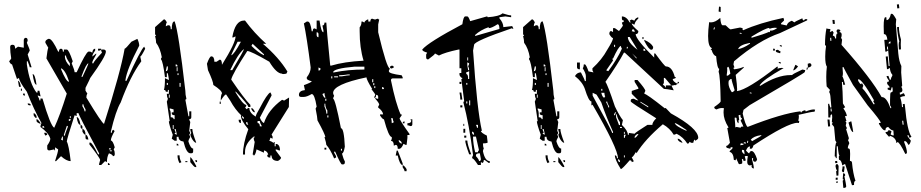

<svg xmlns="http://www.w3.org/2000/svg" viewBox="-20 -783 4368 911"><path d="M102.5 -603.5Q111.3 -603.5 111.3 -589.8L107.4 -580.1Q121.1 -548.8 121.1 -543L111.3 -524.4L129.9 -463.9H121.1Q121.1 -466.8 111.3 -492.2H107.4V-477.5Q121.1 -384.8 153.3 -343.8H158.2V-352.5H167L171.9 -329.1V-325.2L163.1 -329.1H158.2Q167 -314.5 167 -306.6H171.9V-315.4H181.6Q219.7 -185.5 237.3 -176.8Q264.6 -235.4 296.9 -338.9L200.2 -505.9Q205.1 -546.9 209 -556.6L195.3 -580.1V-585Q195.3 -591.8 209 -598.6H213.9Q228.5 -596.7 255.9 -538.1H259.8Q259.8 -551.8 269.5 -551.8Q278.3 -551.8 278.3 -538.1H283.2V-547.9H296.9Q306.6 -547.9 325.2 -492.2L320.3 -482.4Q334 -449.2 334 -440.4H343.8Q386.7 -533.2 399.4 -538.1H408.2L418 -533.2Q419.9 -551.8 431.6 -551.8V-543Q418 -525.4 418 -514.6L436.5 -529.3V-524.4Q418 -493.2 418 -487.3V-482.4H422.9Q422.9 -489.3 463.9 -533.2L460 -543V-547.9H473.6Q482.4 -545.9 482.4 -538.1Q482.4 -515.6 408.2 -413.1Q408.2 -411.1 385.7 -366.2V-352.5L394.5 -338.9Q389.6 -331.1 389.6 -320.3Q463.9 -197.3 473.6 -195.3Q552.7 -443.4 571.3 -551.8Q576.2 -551.8 603.5 -585L631.8 -598.6Q640.6 -580.1 640.6 -566.4Q582 -454.1 575.2 -403.3V-399.4H580.1Q648.4 -549.8 664.1 -561.5L668.9 -551.8Q650.4 -514.6 645.5 -514.6L650.4 -492.2Q598.6 -421.9 552.7 -296.9Q529.3 -257.8 505.9 -158.2V-153.3H510.7Q510.7 -167 519.5 -167Q519.5 -162.1 524.4 -162.1Q505.9 -129.9 505.9 -116.2Q515.6 -116.2 524.4 -84L519.5 -74.2Q524.4 -66.4 524.4 -55.7V-50.8Q524.4 -42 515.6 -42Q515.6 -48.8 497.1 -55.7Q487.3 -39.1 487.3 -13.7L478.5 -18.6L460 0H450.2V-4.9L455.1 -23.4Q455.1 -33.2 404.3 -97.7V-106.4H408.2Q418 -106.4 445.3 -50.8H450.2V-55.7Q352.5 -237.3 352.5 -246.1H343.8V-232.4L334 -236.3Q296.9 -122.1 296.9 -111.3Q306.6 -94.7 315.4 -18.6Q294.9 -18.6 269.5 -42L246.1 -18.6H241.2Q255.9 -62.5 255.9 -74.2L241.2 -84V-69.3Q237.3 -69.3 237.3 -74.2L213.9 -69.3Q204.1 -69.3 204.1 -79.1V-92.8Q218.8 -113.3 218.8 -125Q210.9 -152.3 171.9 -180.7Q171.9 -191.4 176.8 -199.2Q140.6 -262.7 107.4 -347.7Q70.3 -397.5 70.3 -413.1L60.5 -408.2L37.1 -477.5Q30.3 -477.5 23.4 -492.2Q33.2 -503.9 33.2 -505.9Q28.3 -537.1 28.3 -556.6V-561.5Q29.3 -570.3 37.1 -570.3H42Q51.8 -570.3 51.8 -551.8L65.4 -561.5L92.8 -556.6V-593.8Q94.7 -603.5 102.5 -603.5ZM445.3 -551.8H460Q460 -543 450.2 -543H445.3ZM288.1 -519.5V-514.6Q288.1 -492.2 311.5 -468.8V-482.4Q293 -508.8 293 -519.5ZM367.2 -421.9V-418H371.1Q399.4 -477.5 399.4 -482.4Q389.6 -482.4 367.2 -421.9ZM269.5 -459V-455.1Q293 -397.5 306.6 -394.5V-399.4Q289.1 -452.1 269.5 -459ZM134.8 -431.6Q146.5 -431.6 153.3 -380.9Q141.6 -380.9 134.8 -431.6ZM65.4 -399.4Q74.2 -399.4 79.1 -371.1H70.3Q70.3 -375 65.4 -399.4ZM79.1 -362.3H84V-352.5H79.1ZM88.9 -338.9H97.7V-329.1Q88.9 -329.1 88.9 -338.9ZM111.3 -292H116.2Q126 -291 126 -283.2H121.1Q111.3 -283.2 111.3 -292ZM371.1 -288.1V-278.3Q380.9 -263.7 380.9 -254.9H385.7V-264.6Q376 -279.3 376 -288.1ZM139.6 -246.1Q146.5 -246.1 153.3 -232.4V-222.7Q146.5 -222.7 139.6 -236.3ZM311.5 -232.4V-222.7H315.4V-232.4ZM343.8 -227.5Q355.5 -227.5 362.3 -190.4Q348.6 -190.4 343.8 -227.5ZM306.6 -217.8V-209Q315.4 -209 315.4 -217.8ZM153.3 -217.8Q160.2 -217.8 171.9 -199.2V-195.3Q153.3 -202.1 153.3 -209ZM181.6 -185.5V-176.8H190.4Q190.4 -185.5 181.6 -185.5ZM296.9 -185.5 283.2 -143.6V-139.6H288.1Q288.1 -147.5 301.8 -180.7V-185.5ZM362.3 -190.4Q371.1 -188.5 371.1 -180.7V-171.9Q362.3 -171.9 362.3 -180.7ZM371.1 -171.9Q385.7 -167 385.7 -143.6Q378.9 -143.6 371.1 -158.2ZM190.4 -153.3H195.3Q204.1 -151.4 204.1 -143.6L195.3 -139.6L190.4 -148.4ZM385.7 -143.6Q395.5 -143.6 399.4 -121.1H394.5Q385.7 -121.1 385.7 -129.9ZM274.4 -134.8Q274.4 -129.9 269.5 -121.1L278.3 -116.2V-134.8ZM497.1 -79.1V-74.2H505.9V-79.1ZM501 -69.3V-65.4H510.7V-69.3ZM492.2 -9.8Q501 -7.8 501 0H492.2Z M757.8 -691.4Q764.6 -691.4 771.5 -676.8Q766.6 -668.9 766.6 -658.2L776.4 -663.1H781.2Q790 -663.1 790 -644.5H794.9Q794.9 -681.6 808.6 -681.6Q827.1 -633.8 859.4 -352.5Q859.4 -333 864.3 -315.4Q864.3 -310.5 859.4 -310.5L874 -231.4H877.9V-254.9H887.7V-226.6Q887.7 -217.8 877.9 -217.8Q877.9 -212.9 882.8 -204.1L877.9 -162.1L882.8 -152.3L877.9 -143.6L882.8 -133.8Q874 -119.1 874 -111.3Q884.8 -78.1 896.5 -78.1V-64.5Q896.5 -55.7 887.7 -55.7H882.8Q864.3 -55.7 850.6 -111.3Q827.1 -114.3 827.1 -133.8H818.4V-115.2H808.6L794.9 -125L799.8 -143.6Q781.2 -194.3 781.2 -208H785.2L771.5 -300.8Q776.4 -310.5 776.4 -315.4Q771.5 -323.2 771.5 -337.9H781.2V-356.4H776.4V-347.7H766.6Q766.6 -356.4 757.8 -356.4Q762.7 -371.1 762.7 -412.1L781.2 -403.3V-408.2L776.4 -435.5H771.5V-417H762.7Q752.9 -493.2 744.1 -501V-504.9Q744.1 -509.8 748 -509.8Q740.2 -554.7 720.7 -580.1Q720.7 -593.8 715.8 -612.3H720.7L715.8 -621.1V-654.3ZM813.5 -477.5V-467.8H822.3Q822.3 -477.5 813.5 -477.5ZM771.5 -467.8 766.6 -445.3Q776.4 -445.3 776.4 -459V-467.8ZM818.4 -463.9V-445.3H822.3V-463.9ZM822.3 -435.5V-426.8H827.1V-435.5ZM771.5 -389.6V-379.9H776.4V-389.6ZM832 -389.6V-371.1H836.9V-389.6ZM781.2 -334V-319.3H785.2V-334ZM785.2 -268.6V-263.7Q790 -255.9 790 -245.1V-226.6Q803.7 -226.6 803.7 -217.8H808.6V-236.3Q794.9 -236.3 794.9 -245.1V-250H803.7V-263.7Q788.1 -268.6 785.2 -268.6ZM799.8 -189.5V-170.9H803.7V-189.5ZM808.6 -170.9V-167Q813.5 -157.2 813.5 -152.3Q808.6 -152.3 808.6 -148.4L818.4 -143.6V-148.4L813.5 -170.9ZM882.8 -170.9H892.6Q892.6 -154.3 911.1 -106.4H906.2Q890.6 -118.2 882.8 -143.6L887.7 -152.3Q882.8 -161.1 882.8 -170.9ZM818.4 -101.6Q827.1 -100.6 827.1 -92.8H818.4ZM822.3 -45.9H832Q832 -27.3 840.8 -13.7L832 -8.8Q822.3 -25.4 822.3 -45.9ZM882.8 -37.1Q888.7 -37.1 911.1 4.9V9.8H906.2Q901.4 9.8 882.8 -13.7ZM906.2 -22.5H915V-13.7Q906.2 -13.7 906.2 -22.5ZM859.4 -18.6H869.1V-13.7H859.4Z M1137.7 -219.7V-224.6L1127.9 -233.4Q1127.9 -219.7 1137.7 -219.7ZM1077.1 -520.5Q1090.8 -524.4 1123 -585H1107.4Q1077.1 -524.4 1077.1 -520.5ZM1232.4 -520.5V-525.4L1178.7 -575.2L1172.9 -565.4Q1205.1 -533.2 1232.4 -520.5ZM1082 -450.2Q1137.7 -543.9 1137.7 -550.8Q1107.4 -525.4 1072.3 -450.2ZM1222.7 -183.6Q1212.9 -200.2 1212.9 -209H1202.1V-199.2Q1212.9 -199.2 1212.9 -183.6ZM1158.2 -189.5Q1153.3 -199.2 1153.3 -204.1H1148.4V-194.3ZM1188.5 -250Q1180.7 -250 1172.9 -264.6V-270.5Q1179.7 -270.5 1188.5 -254.9ZM1027.3 -290H1022.5V-300.8H1027.3ZM1123 -199.2Q1112.3 -199.2 1112.3 -214.8H1123ZM1298.8 -19.5Q1268.6 -19.5 1268.6 -44.9H1262.7V-35.2Q1248 -35.2 1248 -44.9Q1248 -49.8 1252.9 -49.8Q1248 -66.4 1232.4 -69.3V-58.6L1197.3 -74.2Q1191.4 -44.9 1183.6 -44.9Q1183.6 -49.8 1178.7 -49.8L1188.5 -109.4Q1183.6 -118.2 1183.6 -129.9Q1188.5 -129.9 1188.5 -134.8H1183.6Q1142.6 -101.6 1142.6 -63.5V-49.8H1132.8Q1132.8 -100.6 1158.2 -169.9Q1123 -211.9 1123 -234.4H1126Q1095.7 -262.7 1072.3 -305.7L1052.7 -335Q1045.9 -335 1027.3 -305.7Q1027.3 -331.1 1033.2 -339.8Q1033.2 -353.5 992.2 -379.9Q992.2 -395.5 966.8 -450.2L961.9 -480.5Q974.6 -515.6 982.4 -515.6Q997.1 -515.6 997.1 -490.2H1007.8L1022.5 -500Q1033.2 -500 1033.2 -475.6Q1097.7 -579.1 1097.7 -610.4L1086.9 -605.5H1082Q1095.7 -685.5 1137.7 -685.5H1142.6Q1185.5 -627 1243.2 -575.2H1227.5Q1303.7 -509.8 1343.8 -443.4L1338.9 -433.6Q1329.1 -431.6 1323.2 -431.6Q1318.4 -431.6 1318.4 -433.6Q1292 -433.6 1257.8 -490.2Q1169.9 -541 1153.3 -541Q1082 -430.7 1077.1 -405.3Q1138.7 -314.5 1168 -285.2V-275.4H1158.2Q1158.2 -286.1 1097.7 -349.6V-344.7Q1133.8 -285.2 1148.4 -285.2V-280.3L1142.6 -270.5Q1148.4 -270.5 1148.4 -264.6L1158.2 -270.5H1163.1Q1163.1 -247.1 1193.4 -229.5Q1193.4 -238.3 1212.9 -270.5Q1247.1 -336.9 1262.7 -344.7Q1268.6 -335.9 1268.6 -330.1L1212.9 -224.6Q1222.7 -202.1 1232.4 -199.2Q1252.9 -261.7 1318.4 -309.6L1328.1 -305.7L1351.6 -320.3L1350.6 -275.4L1268.6 -144.5L1273.4 -134.8V-125L1262.7 -129.9Q1262.7 -125 1257.8 -114.3Q1265.6 -114.3 1278.3 -104.5Q1278.3 -109.4 1283.2 -109.4V-88.9H1288.1V-99.6H1293.9Q1308.6 -93.8 1308.6 -69.3H1303.7Q1293.9 -74.2 1288.1 -74.2V-69.3L1313.5 -35.2Q1313.5 -27.3 1298.8 -19.5Z M1746.1 -694.3Q1755.9 -690.4 1760.7 -690.4Q1769.5 -694.3 1774.4 -694.3Q1774.4 -690.4 1779.3 -690.4L1774.4 -667V-629.9Q1815.4 -458 1830.1 -458L1825.2 -448.2V-444.3Q1825.2 -433.6 1885.7 -425.8L1890.6 -416V-411.1H1843.8Q1835 -410.2 1835 -402.3Q1857.4 -292 1880.9 -240.2H1885.7V-235.4L1876 -221.7Q1876 -212.9 1922.9 -147.5V-142.6H1913.1V-128.9L1909.2 -95.7H1904.3L1894.5 -100.6Q1885.7 -79.1 1876 -77.1H1867.2Q1867.2 -95.7 1857.4 -95.7L1848.6 -91.8Q1848.6 -114.3 1835 -114.3L1838.9 -124V-132.8Q1824.2 -132.8 1801.8 -216.8Q1794.9 -216.8 1783.2 -235.4V-240.2H1797.9Q1795.9 -256.8 1774.4 -272.5V-277.3L1779.3 -286.1Q1779.3 -293.9 1760.7 -314.5V-318.4L1769.5 -314.5H1774.4V-323.2Q1774.4 -333 1764.6 -333Q1764.6 -318.4 1755.9 -318.4V-323.2L1760.7 -333Q1760.7 -336.9 1742.2 -360.4H1746.1Q1718.8 -405.3 1718.8 -416Q1560.5 -382.8 1560.5 -341.8Q1560.5 -336.9 1565.4 -328.1Q1560.5 -319.3 1560.5 -314.5Q1570.3 -314.5 1597.7 -174.8Q1612.3 -174.8 1616.2 -86.9Q1610.4 -54.7 1602.5 -54.7Q1609.4 -28.3 1616.2 -17.6V-12.7Q1616.2 -2.9 1607.4 -2.9H1602.5Q1596.7 -2.9 1570.3 -63.5H1565.4V-58.6Q1575.2 -43.9 1575.2 -36.1L1565.4 -31.2Q1546.9 -75.2 1528.3 -95.7Q1528.3 -103.5 1519.5 -132.8H1523.4Q1523.4 -144.5 1486.3 -211.9Q1486.3 -223.6 1477.5 -267.6L1482.4 -277.3Q1472.7 -336.9 1459 -336.9Q1435.5 -323.2 1421.9 -323.2H1408.2Q1398.4 -323.2 1398.4 -333Q1398.4 -352.5 1426.8 -355.5L1421.9 -378.9Q1459 -392.6 1459 -397.5Q1435.5 -403.3 1435.5 -411.1V-416Q1454.1 -439.5 1454.1 -462.9Q1435.5 -607.4 1421.9 -671.9L1435.5 -680.7H1440.4Q1453.1 -680.7 1459 -634.8H1463.9Q1463.9 -648.4 1472.7 -648.4L1482.4 -643.6V-685.5H1496.1Q1503.9 -629.9 1514.6 -629.9V-638.7L1509.8 -662.1Q1519.5 -662.1 1519.5 -675.8H1528.3Q1528.3 -659.2 1546.9 -471.7H1551.8Q1613.3 -490.2 1705.1 -495.1Q1686.5 -555.7 1686.5 -634.8V-653.3Q1695.3 -663.1 1695.3 -680.7H1700.2L1709 -675.8Q1709 -682.6 1723.6 -690.4H1727.5V-680.7H1737.3Q1737.3 -694.3 1746.1 -694.3ZM1482.4 -629.9V-616.2Q1483.4 -606.4 1491.2 -606.4V-620.1Q1491.2 -629.9 1482.4 -629.9ZM1560.5 -439.5H1565.4Q1630.9 -453.1 1709 -453.1V-466.8H1663.1Q1560.5 -458 1560.5 -439.5ZM1838.9 -471.7Q1848.6 -470.7 1848.6 -462.9L1838.9 -458Q1830.1 -458 1830.1 -466.8ZM1491.2 -462.9V-448.2Q1501 -448.2 1501 -458ZM1588.9 -425.8V-420.9H1602.5Q1627.9 -425.8 1639.6 -425.8V-429.7H1630.9Q1605.5 -425.8 1588.9 -425.8ZM1551.8 -420.9V-411.1H1556.6V-420.9ZM1565.4 -420.9V-416H1584V-420.9ZM1746.1 -407.2V-392.6H1751V-407.2ZM1751 -388.7V-378.9H1755.9V-388.7ZM1755.9 -374V-365.2H1760.7V-374ZM1793 -370.1V-360.4H1801.8Q1801.8 -370.1 1793 -370.1ZM1509.8 -336.9Q1516.6 -318.4 1523.4 -318.4V-323.2Q1519.5 -331.1 1519.5 -341.8ZM1523.4 -314.5V-304.7H1528.3V-314.5ZM1519.5 -291V-277.3Q1528.3 -258.8 1528.3 -244.1H1533.2V-258.8Q1523.4 -272.5 1523.4 -291ZM1533.2 -235.4V-225.6H1538.1V-235.4ZM1835 -221.7Q1838.9 -213.9 1838.9 -198.2L1848.6 -203.1Q1843.8 -210.9 1843.8 -221.7ZM1927.7 -216.8H1936.5V-193.4Q1936.5 -184.6 1927.7 -184.6Q1918.9 -188.5 1913.1 -188.5V-198.2Q1931.6 -198.2 1931.6 -211.9Q1927.7 -211.9 1927.7 -216.8ZM1899.4 -207V-198.2H1890.6Q1891.6 -207 1899.4 -207ZM1872.1 -119.1V-114.3Q1872.1 -107.4 1885.7 -100.6V-105.5Q1885.7 -112.3 1872.1 -119.1ZM1519.5 -82H1528.3V-73.2H1519.5ZM1597.7 -77.1V-68.4H1602.5V-77.1ZM1862.3 -68.4H1867.2L1890.6 -7.8V1Q1876 -2 1867.2 -44.9H1857.4ZM1890.6 1Q1897.5 1 1909.2 19.5V29.3H1899.4Q1899.4 22.5 1890.6 10.7Z M2234.4 -612.3 2349.6 -645.5Q2349.6 -668 2340.8 -668Q2312.5 -649.4 2298.8 -649.4V-654.3Q2259.8 -640.6 2234.4 -617.2ZM2252.9 -18.6Q2261.7 -18.6 2261.7 -28.3L2256.8 -55.7Q2238.3 -55.7 2238.3 -46.9V-42Q2252.9 -26.4 2252.9 -18.6ZM2248 -60.5Q2248 -69.3 2252.9 -69.3L2238.3 -134.8H2224.6V-129.9Q2224.6 -103.5 2234.4 -60.5ZM2229.5 -143.6Q2229.5 -158.2 2219.7 -158.2V-153.3Q2221.7 -143.6 2229.5 -143.6ZM2248 -176.8V-190.4H2238.3Q2243.2 -181.6 2243.2 -176.8ZM2197.3 -292V-301.8H2192.4V-292ZM2210.9 -283.2V-306.6H2206.1V-283.2ZM2197.3 -380.9V-389.6H2192.4V-380.9ZM2206.1 -408.2V-445.3Q2197.3 -440.4 2192.4 -440.4V-431.6Q2201.2 -431.6 2201.2 -408.2ZM2206.1 -450.2Q2206.1 -460 2201.2 -468.8Q2206.1 -477.5 2206.1 -482.4L2197.3 -487.3V-473.6L2201.2 -450.2ZM2201.2 -496.1V-510.7H2197.3V-496.1ZM2261.7 0H2248Q2227.5 -32.2 2219.7 -32.2Q2219.7 -37.1 2224.6 -46.9Q2206.1 -192.4 2178.7 -296.9Q2178.7 -301.8 2182.6 -301.8L2168.9 -408.2Q2173.8 -408.2 2173.8 -413.1Q2167 -413.1 2160.2 -426.8V-436.5H2168.9V-459H2160.2V-547.9H2155.3Q2090.8 -534.2 2062.5 -519.5L2043.9 -529.3Q2043.9 -524.4 2011.7 -501Q2002 -501 2002 -510.7V-524.4L2006.8 -533.2Q1983.4 -540 1983.4 -547.9Q2011.7 -582 2173.8 -668Q2178.7 -705.1 2187.5 -705.1H2197.3Q2203.1 -705.1 2210.9 -682.6L2290 -705.1Q2293.9 -705.1 2293.9 -701.2Q2348.6 -705.1 2364.3 -719.7Q2394.5 -710 2405.3 -710V-701.2Q2401.4 -701.2 2377.9 -705.1L2349.6 -701.2V-696.3Q2368.2 -674.8 2368.2 -654.3L2410.2 -659.2L2415 -649.4V-645.5Q2410.2 -645.5 2410.2 -649.4Q2229.5 -587.9 2229.5 -570.3Q2224.6 -546.9 2224.6 -543Q2243.2 -262.7 2266.6 -162.1H2261.7Q2261.7 -153.3 2290 -139.6L2293.9 -106.4Q2287.1 -102.5 2271.5 -102.5Q2271.5 -86.9 2275.4 -79.1Q2271.5 -70.3 2271.5 -65.4Q2281.2 -18.6 2303.7 -18.6V-9.8H2298.8L2280.3 -23.4H2275.4Q2275.4 -9.8 2266.6 -9.8Q2266.6 -13.7 2261.7 -13.7ZM2215.8 -50.8H2206.1Q2187.5 -101.6 2187.5 -116.2H2197.3Q2197.3 -98.6 2215.8 -50.8ZM2192.4 -129.9H2182.6V-139.6H2192.4ZM2187.5 -153.3H2178.7V-171.9H2187.5ZM2182.6 -185.5H2178.7V-195.3H2182.6ZM2173.8 -273.4H2164.1V-283.2H2173.8ZM2173.8 -310.5H2164.1Q2164.1 -325.2 2160.2 -343.8H2168.9ZM2168.9 -384.8H2160.2V-394.5H2168.9Z M2503.9 -691.4Q2510.7 -691.4 2517.6 -676.8Q2512.7 -668.9 2512.7 -658.2L2522.5 -663.1H2527.3Q2536.1 -663.1 2536.1 -644.5H2541Q2541 -681.6 2554.7 -681.6Q2573.2 -633.8 2605.5 -352.5Q2605.5 -333 2610.4 -315.4Q2610.4 -310.5 2605.5 -310.5L2620.1 -231.4H2624V-254.9H2633.8V-226.6Q2633.8 -217.8 2624 -217.8Q2624 -212.9 2628.9 -204.1L2624 -162.1L2628.9 -152.3L2624 -143.6L2628.9 -133.8Q2620.1 -119.1 2620.1 -111.3Q2630.9 -78.1 2642.6 -78.1V-64.5Q2642.6 -55.7 2633.8 -55.7H2628.9Q2610.4 -55.7 2596.7 -111.3Q2573.2 -114.3 2573.2 -133.8H2564.5V-115.2H2554.7L2541 -125L2545.9 -143.6Q2527.3 -194.3 2527.3 -208H2531.2L2517.6 -300.8Q2522.5 -310.5 2522.5 -315.4Q2517.6 -323.2 2517.6 -337.9H2527.3V-356.4H2522.5V-347.7H2512.7Q2512.7 -356.4 2503.9 -356.4Q2508.8 -371.1 2508.8 -412.1L2527.3 -403.3V-408.2L2522.5 -435.5H2517.6V-417H2508.8Q2499 -493.2 2490.2 -501V-504.9Q2490.2 -509.8 2494.1 -509.8Q2486.3 -554.7 2466.8 -580.1Q2466.8 -593.8 2461.9 -612.3H2466.8L2461.9 -621.1V-654.3ZM2559.6 -477.5V-467.8H2568.4Q2568.4 -477.5 2559.6 -477.5ZM2517.6 -467.8 2512.7 -445.3Q2522.5 -445.3 2522.5 -459V-467.8ZM2564.5 -463.9V-445.3H2568.4V-463.9ZM2568.4 -435.5V-426.8H2573.2V-435.5ZM2517.6 -389.6V-379.9H2522.5V-389.6ZM2578.1 -389.6V-371.1H2583V-389.6ZM2527.3 -334V-319.3H2531.2V-334ZM2531.2 -268.6V-263.7Q2536.1 -255.9 2536.1 -245.1V-226.6Q2549.8 -226.6 2549.8 -217.8H2554.7V-236.3Q2541 -236.3 2541 -245.1V-250H2549.8V-263.7Q2534.2 -268.6 2531.2 -268.6ZM2545.9 -189.5V-170.9H2549.8V-189.5ZM2554.7 -170.9V-167Q2559.6 -157.2 2559.6 -152.3Q2554.7 -152.3 2554.7 -148.4L2564.5 -143.6V-148.4L2559.6 -170.9ZM2628.9 -170.9H2638.7Q2638.7 -154.3 2657.2 -106.4H2652.3Q2636.7 -118.2 2628.9 -143.6L2633.8 -152.3Q2628.9 -161.1 2628.9 -170.9ZM2564.5 -101.6Q2573.2 -100.6 2573.2 -92.8H2564.5ZM2568.4 -45.9H2578.1Q2578.1 -27.3 2586.9 -13.7L2578.1 -8.8Q2568.4 -25.4 2568.4 -45.9ZM2628.9 -37.1Q2634.8 -37.1 2657.2 4.9V9.8H2652.3Q2647.5 9.8 2628.9 -13.7ZM2652.3 -22.5H2661.1V-13.7Q2652.3 -13.7 2652.3 -22.5ZM2605.5 -18.6H2615.2V-13.7H2605.5Z M3000 -504.9V-509.8Q2980.5 -529.3 2979.5 -529.3Q2979.5 -528.3 3000 -504.9ZM2954.1 -551.8Q2959 -551.8 2959 -560.5H2954.1ZM2991.2 -630.9Q2991.2 -644.5 2981.4 -644.5L2977.5 -634.8Q2982.4 -634.8 2991.2 -630.9ZM3004.9 -546.9 2967.8 -607.4H2959Q2959 -581.1 3004.9 -546.9ZM2898.4 -560.5V-570.3H2893.6V-560.5ZM2866.2 -445.3Q2910.2 -504.9 2930.7 -551.8Q2925.8 -560.5 2925.8 -565.4Q2914.1 -561.5 2888.7 -504.9H2884.8L2888.7 -496.1L2856.4 -449.2ZM3042 -542Q3042 -551.8 3033.2 -551.8V-542ZM2837.9 -352.5V-361.3H2833V-352.5ZM2888.7 -152.3V-157.2Q2856.4 -228.5 2833 -296.9L2810.5 -334L2792 -342.8V-329.1Q2884.8 -159.2 2884.8 -152.3ZM2847.7 -319.3Q2847.7 -324.2 2851.6 -324.2Q2847.7 -332 2847.7 -342.8H2833Q2838.9 -319.3 2847.7 -319.3ZM2870.1 -273.4V-278.3Q2861.3 -293 2861.3 -300.8H2856.4V-296.9Q2866.2 -281.2 2866.2 -273.4ZM3055.7 -273.4V-278.3L3018.6 -300.8V-296.9ZM2898.4 -236.3Q2898.4 -241.2 2903.3 -250H2898.4L2893.6 -240.2V-236.3ZM2921.9 -189.5V-203.1Q2907.2 -224.6 2907.2 -240.2H2903.3V-226.6L2917 -189.5ZM3237.3 -162.1V-166Q3189.5 -199.2 3181.6 -199.2Q3184.6 -184.6 3237.3 -162.1ZM2930.7 -175.8V-180.7H2921.9V-175.8ZM2944.3 -147.5V-157.2H2940.4V-147.5ZM2991.2 -128.9Q2998 -128.9 3009.8 -147.5Q2998 -147.5 2991.2 -133.8ZM2944.3 -128.9Q2944.3 -133.8 2949.2 -143.6H2940.4V-128.9ZM2944.3 -36.1V-45.9H2940.4V-36.1ZM2921.9 -13.7Q2921.9 -27.3 2912.1 -27.3Q2912.1 -13.7 2921.9 -13.7ZM3139.6 -366.2V-377.9H3165L3134.8 -413.1H3129.9V-389.6L3125 -379.9Q3131.8 -379.9 3139.6 -366.2ZM3195.3 -384.8V-394.5H3200.2L3202.1 -392.6Q3202.1 -389.6 3195.3 -384.8ZM2925.8 19.5Q2897.5 -25.4 2897.5 -45.9Q2907.2 -45.9 2907.2 -32.2H2912.1Q2912.1 -78.1 2791 -287.1Q2791 -283.2 2786.1 -283.2V-301.8Q2773.4 -301.8 2754.9 -361.3Q2743.2 -394.5 2708 -421.9Q2717.8 -439.5 2736.3 -439.5Q2754.9 -404.3 2754.9 -398.4H2759.8V-421.9Q2759.8 -435.5 2745.1 -459Q2750 -466.8 2750 -477.5H2754.9Q2760.7 -477.5 2772.5 -444.3L2795.9 -439.5L2791 -449.2V-459Q2835.9 -500 2861.3 -546.9Q2888.7 -590.8 2888.7 -602.5Q2881.8 -602.5 2871.1 -621.1Q2871.1 -635.7 2879.9 -635.7L2888.7 -630.9V-649.4H2897.5L2917 -635.7Q2935.5 -659.2 2935.5 -662.1Q2930.7 -671.9 2930.7 -676.8Q2940.4 -676.8 2940.4 -685.5Q2930.7 -685.5 2930.7 -695.3V-705.1Q2952.1 -705.1 2967.8 -676.8H2972.7L2967.8 -685.5L2977.5 -690.4Q2985.4 -685.5 2991.2 -685.5Q2991.2 -693.4 3004.9 -700.2H3008.8V-695.3Q2991.2 -678.7 2991.2 -667H2987.3L2977.5 -671.9Q2977.5 -662.1 3008.8 -635.7Q3008.8 -621.1 2996.1 -621.1Q2996.1 -596.7 3084 -509.8V-529.3H3088.9Q3133.8 -467.8 3139.6 -467.8Q3168.9 -467.8 3181.6 -418Q3186.5 -418 3186.5 -413.1Q3176.8 -408.2 3171.9 -408.2Q3171.9 -396.5 3195.3 -384.8L3182.6 -377.9L3181.6 -379.9Q3173.8 -377 3166 -377L3176.8 -354.5Q3139.6 -361.3 3129.9 -361.3L2944.3 -533.2H2940.4Q2915 -484.4 2852.5 -394.5Q2862.3 -383.8 2897.5 -278.3Q2919.9 -231.4 2935.5 -212.9L2930.7 -190.4Q2959 -163.1 2959 -143.6H2963.9V-152.3Q2967.8 -152.3 2991.2 -148.4Q2991.2 -152.3 3051.8 -190.4H3075.2Q3075.2 -203.1 3093.8 -221.7Q2972.7 -296.9 2972.7 -301.8V-306.6Q2972.7 -314.5 2987.3 -314.5Q3001 -306.6 3008.8 -306.6L2977.5 -337.9V-351.6Q3005.9 -361.3 3008.8 -361.3V-366.2L2991.2 -394.5V-403.3H3004.9Q3042 -361.3 3042 -351.6Q3037.1 -342.8 3037.1 -337.9Q3047.9 -337.9 3134.8 -268.6Q3134.8 -270.5 3136.7 -270.5L3139.6 -269.5L3163.1 -245.1Q3293 -173.8 3293 -128.9Q3293 -122.1 3278.3 -115.2Q3278.3 -120.1 3274.4 -120.1Q3269.5 -110.4 3269.5 -105.5H3259.8L3251 -110.4Q3251 -101.6 3241.2 -101.6Q3221.7 -132.8 3190.4 -148.4Q3181.6 -143.6 3176.8 -143.6Q3158.2 -174.8 3125 -193.4Q3040 -121.1 3000 -55.7Q3000 -60.5 2996.1 -60.5Q2983.4 -37.1 2977.5 -37.1L2987.3 -17.6L2977.5 -13.7Q2977.5 -22.5 2967.8 -22.5Q2931.6 19.5 2925.8 19.5ZM3033.2 -597.7H3028.3V-607.4H3033.2ZM3070.3 -546.9Q3058.6 -546.9 3037.1 -588.9V-593.8Q3069.3 -580.1 3079.1 -560.5Q3079.1 -546.9 3070.3 -546.9ZM2731.4 -454.1Q2717.8 -454.1 2717.8 -463.9V-486.3H2731.4ZM3218.8 -106.4H3213.9Q3195.3 -113.3 3195.3 -125Q3207 -125 3218.8 -106.4Z M3548.8 -604.5Q3605.5 -621.1 3628.9 -631.8L3632.8 -629.9L3633.8 -637.7H3638.7Q3651.4 -637.7 3668 -650.4Q3662.1 -651.4 3656.2 -651.4Q3644.5 -651.4 3631.8 -646.5Q3629.9 -646.5 3629.9 -649.4V-650.4Q3613.3 -650.4 3545.9 -609.4L3544.9 -604.5ZM3511.7 -50.8 3512.7 -55.7Q3510.7 -63.5 3510.7 -67.4V-70.3L3501 -72.3L3500 -66.4Q3500 -60.5 3511.7 -50.8ZM3492.2 -93.8Q3500 -95.7 3503.9 -95.7H3506.8L3507.8 -100.6L3495.1 -103.5ZM3518.6 -101.6 3519.5 -106.4 3509.8 -108.4 3508.8 -103.5ZM3528.3 -104.5 3530.3 -114.3 3526.4 -115.2 3524.4 -105.5ZM3548.8 -113.3Q3592.8 -137.7 3593.8 -140.6L3589.8 -141.6Q3555.7 -136.7 3542 -120.1ZM3494.1 -176.8Q3495.1 -182.6 3502 -182.6L3506.8 -181.6V-182.6Q3506.8 -186.5 3494.1 -210.9Q3500 -217.8 3501 -221.7Q3493.2 -223.6 3493.2 -234.4V-238.3L3484.4 -236.3L3487.3 -212.9L3484.4 -213.9V-198.2Q3475.6 -200.2 3474.6 -223.6L3466.8 -225.6L3465.8 -221.7Q3468.8 -191.4 3468.8 -181.6L3467.8 -178.7L3475.6 -180.7ZM3545.9 -338.9V-342.8L3538.1 -344.7L3537.1 -340.8ZM3453.1 -345.7Q3459 -345.7 3465.8 -354.5Q3451.2 -400.4 3451.2 -407.2V-408.2H3449.2Q3444.3 -408.2 3437.5 -399.4Q3436.5 -394.5 3436.5 -388.7Q3436.5 -369.1 3452.1 -345.7ZM3432.6 -423.8Q3434.6 -423.8 3445.3 -433.6Q3440.4 -464.8 3434.6 -466.8Q3433.6 -462.9 3430.7 -462.9H3429.7Q3430.7 -460 3430.7 -453.1Q3430.7 -443.4 3427.7 -424.8ZM3482.4 -549.8Q3507.8 -554.7 3538.1 -575.2L3539.1 -579.1H3536.1Q3487.3 -569.3 3482.4 -549.8ZM3369.1 -642.6 3372.1 -652.3 3368.2 -653.3 3365.2 -643.6ZM3498 -622.1 3499 -626 3490.2 -627.9 3489.3 -624ZM3556.6 16.6Q3545.9 14.6 3545.9 5.9L3546.9 0L3537.1 2Q3525.4 0 3525.4 -15.6Q3525.4 -26.4 3528.3 -42L3523.4 -43L3513.7 -42L3518.6 -21.5L3507.8 -18.6V-21.5Q3507.8 -27.3 3501 -29.3L3500 -25.4Q3502 -19.5 3502 -13.7L3501 -6.8L3490.2 -3.9L3485.4 -4.9L3472.7 -32.2L3470.7 -22.5L3461.9 -24.4Q3460 -58.6 3441.4 -62.5L3443.4 -67.4Q3455.1 -76.2 3457 -83L3447.3 -85L3445.3 -77.1Q3438.5 -79.1 3432.1 -80.6Q3425.8 -82 3425.8 -87.9V-90.8H3426.8Q3432.6 -90.8 3443.4 -105.5L3430.7 -175.8H3432.6Q3435.5 -175.8 3436.5 -178.7Q3413.1 -215.8 3413.1 -249Q3413.1 -259.8 3415 -269.5L3406.2 -270.5Q3393.6 -270.5 3379.9 -263.7Q3369.1 -266.6 3369.1 -273.4V-275.4Q3397.5 -294.9 3399.4 -301.8Q3397.5 -423.8 3389.6 -442.4L3392.6 -456.1Q3382.8 -458 3377.9 -516.6Q3364.3 -519.5 3356.4 -545.9L3351.6 -546.9L3358.4 -554.7Q3339.8 -559.6 3339.8 -612.3Q3339.8 -638.7 3344.7 -677.7L3353.5 -676.8Q3374 -676.8 3397.5 -698.2Q3400.4 -664.1 3408.2 -663.1H3422.9Q3440.4 -645.5 3446.3 -643.6L3491.2 -652.3L3503.9 -649.4L3502.9 -645.5Q3502.9 -640.6 3506.8 -639.6Q3582 -673.8 3697.3 -698.2L3700.2 -688.5L3699.2 -684.6L3686.5 -672.9L3685.5 -668L3712.9 -662.1Q3716.8 -677.7 3737.3 -684.6Q3745.1 -678.7 3750 -676.8Q3751 -680.7 3787.1 -696.3Q3787.1 -687.5 3794.9 -685.5Q3796.9 -692.4 3804.7 -692.4L3810.5 -691.4L3809.6 -686.5L3680.7 -626Q3580.1 -591.8 3462.9 -492.2L3460 -477.5L3464.8 -462.9H3463.9Q3460.9 -462.9 3459 -459Q3462.9 -458 3462.9 -455.1V-454.1Q3489.3 -457 3508.8 -465.8V-461.9L3470.7 -427.7Q3477.5 -378.9 3477.5 -359.4L3476.6 -350.6Q3527.3 -357.4 3667 -466.8L3670.9 -465.8L3668.9 -457Q3679.7 -460.9 3689.5 -460.9Q3694.3 -460.9 3698.2 -460Q3596.7 -402.3 3584 -377L3587.9 -376Q3667 -426.8 3731.4 -426.8H3738.3Q3740.2 -431.6 3787.1 -453.1L3800.8 -450.2Q3799.8 -446.3 3798.3 -440.9Q3796.9 -435.5 3537.1 -284.2L3507.8 -261.7L3503.9 -244.1Q3516.6 -188.5 3527.3 -180.7Q3691.4 -245.1 3778.3 -254.9V-252.9Q3778.3 -250 3782.2 -249Q3783.2 -255.9 3798.8 -259.8Q3802.7 -258.8 3802.7 -255.9V-253.9Q3827.1 -263.7 3840.8 -263.7L3847.7 -262.7L3844.7 -252.9H3842.8Q3831.1 -252.9 3769.5 -238.3Q3770.5 -234.4 3770.5 -229.5Q3770.5 -221.7 3767.6 -210L3772.5 -209L3770.5 -199.2L3763.7 -200.2Q3717.8 -200.2 3554.7 -92.8Q3550.8 -77.1 3543 -77.1L3537.1 -78.1L3539.1 -87.9H3537.1Q3527.3 -87.9 3519.5 -68.4L3531.2 -56.6L3535.2 -55.7Q3538.1 -66.4 3545.9 -66.4Q3559.6 -66.4 3572.3 -27.3Q3569.3 -15.6 3562.5 -15.6Q3552.7 -15.6 3552.7 -26.4L3553.7 -32.2L3548.8 -33.2L3547.9 -28.3Q3556.6 2.9 3556.6 13.7ZM3684.6 -481.4 3674.8 -484.4 3675.8 -489.3 3685.5 -486.3ZM3810.5 -452.1 3806.6 -453.1 3808.6 -462.9 3813.5 -461.9ZM3743.2 -449.2 3753.9 -475.6Q3756.8 -474.6 3759.8 -472.7Q3762.7 -470.7 3766.6 -467.8Q3752.9 -449.2 3743.2 -449.2ZM3813.5 -461.9 3812.5 -480.5 3823.2 -483.4Q3830.1 -479.5 3830.1 -473.6Q3830.1 -465.8 3813.5 -461.9ZM3681.6 -530.3 3668 -534.2Q3661.1 -536.1 3661.1 -542V-544.9L3670.9 -546.9Q3679.7 -540 3683.6 -539.1ZM3655.3 -542 3647.5 -543.9 3649.4 -552.7 3657.2 -550.8ZM3689.5 -561.5 3679.7 -564.5 3680.7 -569.3 3690.4 -566.4ZM3399.4 -725.6 3389.6 -728.5 3391.6 -752 3399.4 -750Z M3919.9 -588.9 3924.8 -589.8 3923.8 -603.5H3918.9ZM4267.6 -191.4 4265.6 -210H4260.7L4262.7 -191.4ZM3921.9 -253.9 3926.8 -254.9 3924.8 -268.6 3920.9 -267.6ZM4125 -288.1 4129.9 -289.1 4128.9 -293Q4124 -299.8 4123 -304.7L4127.9 -305.7Q4070.3 -407.2 4052.7 -407.2H4051.8V-399.4Q4060.5 -383.8 4065.4 -383.8H4066.4Q4066.4 -387.7 4070.3 -387.7Q4075.2 -379.9 4076.2 -376Q4072.3 -368.2 4072.3 -363.3Q4089.8 -346.7 4125 -288.1ZM4194.3 -547.9 4192.4 -562.5 4188.5 -561.5 4189.5 -547.9ZM4196.3 -576.2 4205.1 -577.1V-586.9Q4196.3 -584 4196.3 -577.1ZM4237.3 -743.2 4235.4 -761.7 4245.1 -762.7 4247.1 -744.1ZM3947.3 84 3946.3 79.1 3956.1 78.1V83ZM3945.3 70.3V60.5L3954.1 59.6L3955.1 69.3ZM3986.3 108.4H3981.4L3978.5 76.2Q3978.5 71.3 3983.4 71.3Q3982.4 67.4 3979.5 67.4H3978.5L3980.5 39.1Q3990.2 39.1 3990.2 48.8Q3990.2 51.8 3986.3 52.7Q3995.1 93.8 3995.1 100.6Q3995.1 107.4 3986.3 108.4ZM3984.4 34.2H3982.4Q3975.6 34.2 3974.6 25.4Q3977.5 18.6 3977.5 10.7V6.8L3986.3 5.9L3987.3 10.7ZM3949.2 50.8 3947.3 31.2Q3947.3 28.3 3951.2 27.3Q3945.3 16.6 3944.3 4.9Q3945.3 -4.9 3953.1 -4.9L3959 3.9L3958 49.8ZM3943.4 -8.8 3942.4 -18.6 3952.1 -19.5 3953.1 -9.8ZM4028.3 -156.2Q4017.6 -156.2 4005.9 -201.2L4014.6 -206.1L4019.5 -207Q4028.3 -161.1 4028.3 -156.2ZM3909.2 -182.6 3906.2 -215.8H3916L3918.9 -183.6ZM4245.1 -547.9 4244.1 -569.3Q4244.1 -582 4247.1 -585.9Q4239.3 -614.3 4236.3 -654.3L4245.1 -655.3Q4245.1 -628.9 4254.9 -595.7L4253.9 -572.3L4254.9 -548.8ZM3941.4 -669.9H3931.6L3929.7 -688.5H3939.5ZM4022.5 95.7 3990.2 -3.9H3986.3L3976.6 2Q3971.7 -24.4 3961.9 -24.4Q3960 -24.4 3960 -40Q3960 -43 3963.9 -43.9Q3959 -43.9 3955.1 -88.9H3950.2V-33.2L3946.3 -32.2Q3945.3 -41 3941.4 -41H3940.4Q3942.4 -106.4 3949.2 -107.4L3943.4 -116.2L3937.5 -180.7L3926.8 -194.3Q3926.8 -198.2 3931.6 -199.2Q3930.7 -203.1 3927.7 -203.1H3926.8L3928.7 -226.6L3927.7 -240.2Q3919.9 -240.2 3919.9 -230.5V-225.6H3910.2L3909.2 -290L3914.1 -291Q3914.1 -288.1 3919.9 -272.5L3924.8 -273.4L3919.9 -328.1Q3918.9 -338.9 3914.1 -346.7L3918 -356.4L3902.3 -373Q3900.4 -396.5 3900.4 -418Q3900.4 -444.3 3903.3 -466.8Q3895.5 -477.5 3895.5 -514.6Q3895.5 -540 3899.4 -564.5Q3898.4 -568.4 3894.5 -568.4Q3894.5 -616.2 3901.4 -648.4Q3907.2 -645.5 3916 -645.5H3919.9Q3919.9 -637.7 3917 -630.9Q3923.8 -632.8 3929.7 -636.7L3935.5 -627.9Q3931.6 -618.2 3931.6 -613.3H3932.6Q3941.4 -613.3 3942.4 -600.6H3947.3V-608.4Q3947.3 -624 3954.1 -625L3949.2 -633.8Q3949.2 -643.6 3957 -643.6Q3966.8 -643.6 3967.8 -635.7Q3962.9 -634.8 3962.9 -630.9Q3973.6 -629.9 3973.6 -618.2Q3973.6 -609.4 3970.7 -603.5L3975.6 -594.7L3972.7 -570.3Q4116.2 -408.2 4163.1 -322.3H4165Q4186.5 -322.3 4205.1 -269.5L4209 -270.5Q4209 -275.4 4203.1 -283.2V-309.6Q4203.1 -343.8 4207 -344.7Q4215.8 -345.7 4215.8 -352.5L4214.8 -368.2H4210Q4210 -363.3 4206.1 -353.5Q4197.3 -357.4 4192.4 -357.4L4191.4 -366.2L4201.2 -367.2L4200.2 -372.1L4189.5 -384.8V-394.5Q4198.2 -394.5 4198.2 -399.4Q4187.5 -414.1 4186.5 -421.9L4195.3 -422.9L4202.1 -404.3L4207 -405.3V-407.2Q4207 -413.1 4213.9 -423.8V-428.7Q4204.1 -438.5 4202.1 -460.9L4193.4 -455.1H4188.5L4182.6 -514.6L4192.4 -515.6L4196.3 -469.7H4201.2L4194.3 -543.9L4185.5 -538.1H4180.7L4175.8 -593.8L4190.4 -594.7Q4187.5 -621.1 4174.8 -621.1H4173.8L4172.9 -658.2Q4172.9 -700.2 4180.7 -701.2H4185.5L4186.5 -687.5Q4200.2 -687.5 4207 -716.8L4211.9 -717.8Q4217.8 -717.8 4232.4 -691.4L4230.5 -668L4242.2 -529.3Q4246.1 -490.2 4256.8 -469.7L4255.9 -439.5Q4255.9 -430.7 4260.7 -377Q4260.7 -372.1 4255.9 -372.1Q4261.7 -363.3 4261.7 -355.5Q4261.7 -344.7 4249 -343.8L4250 -334L4254.9 -335Q4263.7 -339.8 4268.6 -340.8Q4272.5 -334 4274.4 -327.1Q4258.8 -326.2 4251 -320.3Q4257.8 -304.7 4259.8 -274.4L4264.6 -275.4L4263.7 -289.1L4272.5 -290L4274.4 -275.4Q4284.2 -164.1 4304.7 -133.8L4295.9 -128.9Q4291 -137.7 4290 -142.6L4286.1 -141.6V-136.7L4301.8 -115.2Q4296.9 -95.7 4290 -95.7Q4281.2 -113.3 4274.4 -113.3L4269.5 -112.3L4270.5 -107.4Q4283.2 -75.2 4283.2 -60.5Q4283.2 -52.7 4275.4 -52.7Q4248 -109.4 4237.3 -109.4V-107.4Q4237.3 -104.5 4233.4 -104.5Q4230.5 -130.9 4202.1 -138.7Q4202.1 -134.8 4198.2 -133.8L4182.6 -151.4L4181.6 -156.2Q4195.3 -157.2 4195.3 -165V-166Q4209 -163.1 4210 -158.2Q4206.1 -149.4 4206.1 -144.5L4215.8 -140.6H4220.7L4218.8 -164.1H4217.8Q4208 -164.1 4194.3 -180.7Q4181.6 -178.7 4181.6 -168V-165H4176.8Q4168 -165 4150.4 -195.3V-199.2L4159.2 -200.2Q4158.2 -210.9 4096.7 -283.2L4027.3 -379.9Q3982.4 -460.9 3982.4 -464.8L3977.5 -463.9L3979.5 -435.5Q3979.5 -422.9 3976.6 -421.9Q3982.4 -412.1 3990.2 -380.9H3980.5L3979.5 -394.5L3974.6 -393.6Q3978.5 -353.5 3979.5 -292L3990.2 -274.4L3981.4 -268.6Q3997.1 -247.1 3998 -232.4H3989.3L3996.1 -209H3991.2L3996.1 -200.2Q3993.2 -192.4 3993.2 -187.5V-185.5Q3998 -177.7 3999 -172.9L3994.1 -171.9L4007.8 -127L4003.9 -117.2Q4008.8 -108.4 4009.8 -103.5Q4002.9 -89.8 4002.9 -81.1V-79.1Q4011.7 -79.1 4012.7 -70.8Q4013.7 -62.5 4013.7 -52.7L4012.7 -19.5Q4021.5 -19.5 4022.5 -11.7Q4027.3 40 4039.1 75.2Q4032.2 76.2 4032.2 88.9V94.7Z"/></svg>

Font: Blackcraft
Style: Regular
Weight: 400
Designer: GGBotNet
Foundry: GGBotNet
Version: 1.00